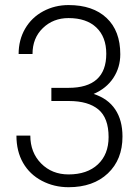

<svg xmlns="http://www.w3.org/2000/svg" viewBox="-20 -741 559 770"><path d="M406.2 -525.4Q406.2 -592.8 366.5 -630.6Q326.7 -668.5 254.9 -668.5Q193.4 -668.5 151.9 -628.4Q110.4 -588.4 110.4 -524.4H54.7Q54.7 -581.1 80.8 -626Q106.9 -670.9 153.3 -695.8Q199.7 -720.7 254.9 -720.7Q352.5 -720.7 407.5 -668.9Q462.4 -617.2 462.4 -523.4Q462.4 -470.7 434.6 -428.5Q406.7 -386.2 355.5 -364.3Q413.1 -345.7 442.1 -302.2Q471.2 -258.8 471.2 -193.4Q471.2 -101.1 412.6 -45.7Q354 9.8 254.9 9.8Q196.8 9.8 147.9 -15.9Q99.1 -41.5 72.5 -87.9Q45.9 -134.3 45.9 -197.3H101.6Q101.6 -129.4 145 -85.4Q188.5 -41.5 254.9 -41.5Q329.6 -41.5 372.6 -81.8Q415.5 -122.1 415.5 -191.4Q415.5 -267.6 374.8 -301.8Q334 -335.9 256.8 -335.9H186V-388.7H254.4Q406.2 -388.7 406.2 -525.4Z"/></svg>

Font: Roboto Condensed Light
Style: Regular
Weight: 300
Designer: Google
Version: Version 2.134; 2016